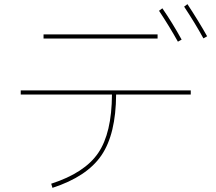

<svg xmlns="http://www.w3.org/2000/svg" viewBox="-20 -866 1040 926"><path d="M747 -814 763 -826Q812 -755 856 -675L838 -665Q798 -737 747 -814ZM868 -834 884 -846Q938 -764 979 -691L961 -681Q921 -754 868 -834ZM190 -680V-700H740V-680ZM900 -430V-410H540Q539 -219 469 -116.5Q399 -14 233 40L227 20Q388 -32 453.5 -128Q519 -224 520 -410H80V-430Z"/></svg>

Font: Mplus 1p Thin
Style: Regular
Weight: 250
Version: Version 1.061